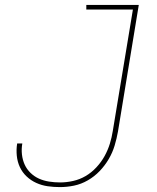

<svg xmlns="http://www.w3.org/2000/svg" viewBox="-20 -755 640 783"><path d="M224 8Q199 8 174.5 4.5Q150 1 128 -9Q106 -19 88.5 -35.5Q71 -52 61 -73.5Q51 -95 48.5 -120Q46 -145 50 -170H71Q67 -147 69.5 -125Q72 -103 80.5 -84Q89 -65 104.5 -50Q120 -35 139 -26.5Q158 -18 180 -14.5Q202 -11 225 -11Q251 -11 278 -17Q305 -23 329 -37Q353 -51 373 -72.5Q393 -94 406.5 -118.5Q420 -143 428 -169Q436 -195 440 -221L522 -716H332V-735H546L461 -218Q456 -190 447.5 -161.5Q439 -133 423.5 -106.5Q408 -80 386.5 -57.5Q365 -35 338 -19.5Q311 -4 282 2Q253 8 224 8Z"/></svg>

Font: Iosevka Etoile Thin
Style: Italic
Weight: 100
Italic angle: -9°
Designer: Belleve Invis
Foundry: Belleve Invis
Version: Version 22.1.2; ttfautohint (v1.8.4)